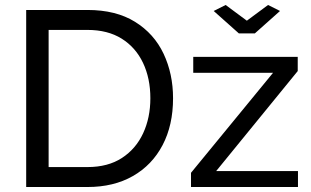

<svg xmlns="http://www.w3.org/2000/svg" viewBox="-20 -750 1249 770"><path d="M885 -730 970 -667 1055 -730 1103 -706 1002 -616H938L837 -706ZM85 0V-710H331Q445 -710 521.5 -662.5Q598 -615 636 -534.5Q674 -454 674 -356Q674 -248 632 -168Q590 -88 513 -44Q436 0 331 0ZM583 -356Q583 -436 553.5 -498Q524 -560 468 -595Q412 -630 331 -630H175V-80H331Q413 -80 469 -116.5Q525 -153 554 -215.5Q583 -278 583 -356ZM746 -57 1075 -458H755V-522H1174V-465L847 -64H1175V0H746Z"/></svg>

Font: Raleway Medium
Style: Regular
Weight: 500
Designer: Matt McInerney, Pablo Impallari, Rodrigo Fuenzalida
Foundry: Matt McInerney, Pablo Impallari, Rodrigo Fuenzalida
Version: Version 4.026